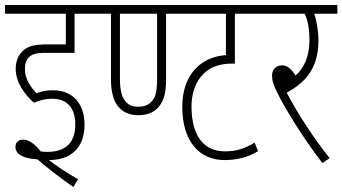

<svg xmlns="http://www.w3.org/2000/svg" viewBox="-20 -642 1373 770"><path d="M190 -246C245 -246 282 -213 282 -143C282 -68 241 -33 171 -33C162 -33 153 -33 143 -35C118 -67 94 -82 73 -82C55 -82 42 -72 42 -53C42 -18 84 -6 130 -3C173 34 221 71 274 108L293 77C251 53 209 25 176 0C265 0 319 -50 319 -142C319 -226 272 -280 192 -280C169 -280 146 -276 126 -268C106 -290 80 -322 80 -364C80 -385 84 -400 94 -411C107 -424 124 -430 161 -430H279V-587H370V-622H0V-587H244V-464H169C111 -464 86 -454 68 -434C51 -417 43 -393 43 -366C43 -309 82 -260 116 -230C141 -241 164 -246 190 -246Z M535 -180C567 -180 591 -189 608 -205C636 -230 646 -266 646 -323V-587H689V-622H358V-587H425V-326C425 -274 435 -239 453 -216C471 -193 498 -180 535 -180ZM534 -214C509 -214 493 -222 482 -237C468 -254 461 -281 461 -328V-587H610V-329C610 -278 605 -249 584 -231C573 -220 556 -214 534 -214Z M1044 -587V-622H669V-587H886V-421C785 -414 711 -342 711 -214C711 -73 781 0 881 0C931 0 976 -12 1015 -36L1001 -70C961 -46 929 -35 882 -35C803 -35 748 -90 748 -215C748 -269 765 -314 794 -344C821 -372 858 -387 912 -387H922V-587Z M1302 -8C1242 -82 1175 -184 1130 -270C1196 -307 1257 -360 1257 -478C1257 -517 1250 -560 1240 -587H1333V-622H1032V-587H1202C1212 -567 1221 -532 1221 -481C1221 -415 1199 -368 1165 -339C1148 -367 1131 -380 1111 -380C1087 -380 1071 -363 1071 -339C1071 -319 1076 -302 1094 -266C1121 -212 1191 -94 1273 12Z"/></svg>

Font: Noto Sans ExtraCondensed ExtraLight
Style: Regular
Weight: 200
Width: 2
Designer: Monotype Design Team
Foundry: Monotype Imaging Inc.
Version: Version 2.013